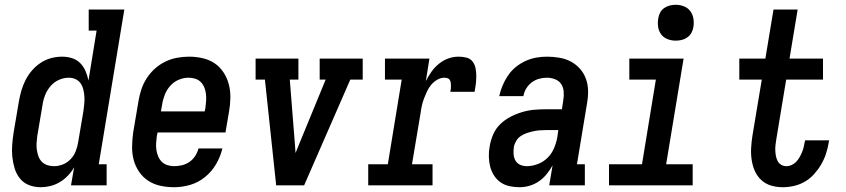

<svg xmlns="http://www.w3.org/2000/svg" viewBox="-20 -775 3540 803"><path d="M150 8Q124 8 101 -1Q78 -10 63 -29Q48 -48 41 -71.5Q34 -95 31.5 -119.5Q29 -144 31 -170Q33 -196 37 -221L59 -351Q63 -374 69.5 -396.5Q76 -419 87 -440.5Q98 -462 114 -480.5Q130 -499 150.5 -512.5Q171 -526 194 -532Q217 -538 240 -538Q262 -538 282 -531.5Q302 -525 316 -510.5Q330 -496 338 -477Q346 -458 350 -438L384 -647H351V-735H500L393 -88H426V0H277L290 -75Q279 -56 263.5 -40Q248 -24 229.5 -13Q211 -2 190.5 3Q170 8 150 8ZM206 -80Q225 -80 243.5 -87.5Q262 -95 276 -110Q290 -125 297 -143.5Q304 -162 307 -181L329 -311Q331 -326 332.5 -341.5Q334 -357 333 -371.5Q332 -386 328.5 -400.5Q325 -415 317 -426.5Q309 -438 296 -444Q283 -450 268 -450Q247 -450 226.5 -441Q206 -432 191.5 -415Q177 -398 169 -378Q161 -358 158 -337L136 -207Q134 -193 133 -178Q132 -163 134 -149Q136 -135 140.5 -122Q145 -109 154.5 -99Q164 -89 177.5 -84.5Q191 -80 206 -80Z M708 8Q679 8 651 2Q623 -4 600 -19Q577 -34 561.5 -57Q546 -80 539 -106.5Q532 -133 532.5 -162.5Q533 -192 537 -221L559 -351Q563 -376 571 -400.5Q579 -425 593.5 -447.5Q608 -470 628 -488Q648 -506 672 -517.5Q696 -529 721 -533.5Q746 -538 771 -538Q800 -538 828 -531.5Q856 -525 878 -510Q900 -495 915 -472Q930 -449 937 -422Q944 -395 943.5 -366Q943 -337 938 -309L923 -221H639L636 -207Q634 -192 633 -177.5Q632 -163 634 -148.5Q636 -134 641.5 -121Q647 -108 656.5 -98.5Q666 -89 680 -84.5Q694 -80 708 -80Q725 -80 741.5 -84Q758 -88 772.5 -98Q787 -108 796.5 -123Q806 -138 810 -154H910Q902 -120 884 -89Q866 -58 838 -35Q810 -12 776 -2Q742 8 708 8ZM836 -309 839 -323Q841 -338 842 -352.5Q843 -367 841.5 -381Q840 -395 835 -408Q830 -421 820.5 -431Q811 -441 797.5 -445.5Q784 -450 769 -450Q748 -450 727.5 -441.5Q707 -433 692 -416Q677 -399 669 -378.5Q661 -358 658 -337L653 -309Z M1135 0 1088 -442H1049V-530H1228V-442H1192L1213 -177Q1214 -166 1214.5 -156Q1215 -146 1216 -135Q1220 -146 1224.5 -156Q1229 -166 1233 -177L1342 -442H1317V-530H1497V-442H1445L1252 0Z M1520 0V-88H1602L1660 -442H1590V-530H1776L1761 -436Q1771 -456 1784.5 -475Q1798 -494 1816 -508.5Q1834 -523 1855 -530.5Q1876 -538 1898 -538Q1915 -538 1931 -534Q1947 -530 1956.5 -517.5Q1966 -505 1969 -489.5Q1972 -474 1972 -457Q1972 -440 1970 -423.5Q1968 -407 1965 -391H1863Q1865 -397 1865.5 -403.5Q1866 -410 1866 -417Q1866 -424 1865 -430Q1864 -436 1861 -441Q1858 -446 1851.5 -448Q1845 -450 1839 -450Q1823 -450 1808.5 -441.5Q1794 -433 1783.5 -420.5Q1773 -408 1766 -393Q1759 -378 1753.5 -363.5Q1748 -349 1744.5 -333.5Q1741 -318 1739 -302L1703 -88H1789V0Z M2153 8Q2153 8 2153 8Q2153 8 2153 8Q2131 8 2110.5 3.5Q2090 -1 2073.5 -12.5Q2057 -24 2046 -41.5Q2035 -59 2030 -78.5Q2025 -98 2024.5 -120Q2024 -142 2028 -163Q2032 -188 2042.5 -212.5Q2053 -237 2072 -255.5Q2091 -274 2115 -286.5Q2139 -299 2164.5 -306.5Q2190 -314 2215 -316Q2240 -318 2265 -318H2330L2336 -357Q2339 -374 2337.5 -392Q2336 -410 2327 -423.5Q2318 -437 2301.5 -443.5Q2285 -450 2268 -450Q2251 -450 2234.5 -445.5Q2218 -441 2204 -430.5Q2190 -420 2181 -405Q2172 -390 2169 -373H2068Q2073 -396 2082 -417.5Q2091 -439 2104.5 -459Q2118 -479 2137 -494.5Q2156 -510 2178 -520Q2200 -530 2222.5 -534Q2245 -538 2268 -538Q2294 -538 2320 -533.5Q2346 -529 2367.5 -517.5Q2389 -506 2405.5 -487.5Q2422 -469 2430.5 -445.5Q2439 -422 2439.5 -395.5Q2440 -369 2435 -342L2393 -88H2426V0H2277L2291 -83Q2280 -64 2266 -46.5Q2252 -29 2233.5 -16.5Q2215 -4 2194.5 2Q2174 8 2153 8ZM2183 -80Q2206 -80 2229.5 -89Q2253 -98 2270.5 -115.5Q2288 -133 2297.5 -156Q2307 -179 2311 -202L2315 -231H2265Q2251 -231 2237.5 -230Q2224 -229 2210.5 -226Q2197 -223 2183.5 -218.5Q2170 -214 2158 -206Q2146 -198 2138.5 -185Q2131 -172 2129 -159Q2127 -145 2128 -130.5Q2129 -116 2135.5 -104Q2142 -92 2155 -86Q2168 -80 2183 -80Z M2527 0V-88H2665L2723 -442H2612V-530H2839L2766 -88H2877V0ZM2806 -605Q2788 -605 2771.5 -611.5Q2755 -618 2745 -631.5Q2735 -645 2732.5 -662.5Q2730 -680 2733 -698Q2735 -711 2741 -722.5Q2747 -734 2758 -741.5Q2769 -749 2781.5 -752Q2794 -755 2806 -755Q2824 -755 2840.5 -748.5Q2857 -742 2867 -728.5Q2877 -715 2880 -697.5Q2883 -680 2880 -662Q2878 -649 2871.5 -637.5Q2865 -626 2854.5 -618.5Q2844 -611 2831.5 -608Q2819 -605 2806 -605Z M3254 8Q3228 8 3204.5 1Q3181 -6 3163.5 -22.5Q3146 -39 3136.5 -61Q3127 -83 3123.5 -107.5Q3120 -132 3121.5 -157.5Q3123 -183 3127 -208L3166 -442H3072V-530H3181L3215 -735H3316L3282 -530H3422V-442H3268L3227 -194Q3225 -182 3223.5 -170Q3222 -158 3222.5 -146Q3223 -134 3225 -123Q3227 -112 3232 -102Q3237 -92 3247 -86Q3257 -80 3268 -80Q3280 -80 3291 -85Q3302 -90 3310 -98.5Q3318 -107 3324 -117.5Q3330 -128 3334.5 -139Q3339 -150 3341.5 -161Q3344 -172 3346 -183Q3347 -184 3347 -185.5Q3347 -187 3347 -188H3448Q3447 -186 3446.5 -183.5Q3446 -181 3446 -179Q3442 -155 3434.5 -132Q3427 -109 3414.5 -87.5Q3402 -66 3385 -47Q3368 -28 3346.5 -15.5Q3325 -3 3301 2.5Q3277 8 3254 8Z"/></svg>

Font: Iosevka Slab Semibold Oblique
Style: Regular
Weight: 600
Italic angle: -9°
Monospace: yes
Designer: Belleve Invis
Foundry: Belleve Invis
Version: Version 11.1.1; ttfautohint (v1.8.3)